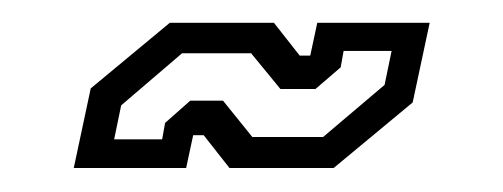

<svg xmlns="http://www.w3.org/2000/svg" viewBox="-20 -398 430 164"><path d="M43 -254.5 57.5 -322.5 125 -378.5H214L236 -350.5H245L251 -378.5H347L332.5 -310.5L265 -254.5H176L154 -282.5H145L139 -254.5ZM77.5 -279H118.5L121 -293L142.5 -312H170.5L195.5 -281H256L308.5 -325.5L314.5 -354.5H273.5L271 -340.5L249.5 -322H219.5L194.5 -352.5H135.5L83.5 -308Z"/></svg>

Font: Tourney
Style: Italic
Weight: 400
Italic angle: -12°
Version: Version 1.015